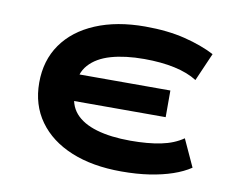

<svg xmlns="http://www.w3.org/2000/svg" viewBox="-63 -591 825 681"><g transform="rotate(10 349.5 -250.5)"><path d="M413 10Q309 10 232.5 -21.5Q156 -53 114 -111.5Q72 -170 72 -250Q72 -330 113 -388.5Q154 -447 230 -479Q306 -511 408 -511Q489 -511 551.5 -495.5Q614 -480 660 -456L616 -355Q583 -376 534.5 -386.5Q486 -397 425 -397Q356 -397 305.5 -382.5Q255 -368 227.5 -337Q200 -306 202 -259L179 -303H535V-207H179L202 -241Q201 -193 227 -163Q253 -133 304 -118Q355 -103 426 -103Q489 -103 535.5 -112.5Q582 -122 615 -145L660 -47Q633 -29 596.5 -16.5Q560 -4 514.5 3Q469 10 413 10Z"/></g></svg>

Font: Nunito Sans 7pt Expanded
Style: Bold
Weight: 700
Width: 7
Designer: Vernon Adams
Foundry: Vernon Adams
Version: Version 3.101;gftools[0.9.27]